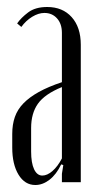

<svg xmlns="http://www.w3.org/2000/svg" viewBox="-20 -521 274 549"><path d="M15 -138Q15 -165 22.5 -186.5Q30 -208 47 -225.5Q64 -243 91 -258Q118 -273 157 -286V-427Q157 -453 143 -468.5Q129 -484 107 -484Q90 -484 72 -473Q54 -462 41 -444L29 -454Q40 -470 60.5 -485.5Q81 -501 115 -501Q159 -501 185 -472Q211 -443 211 -393V0H157V-24L161 -49L155 -51Q141 -22 121.5 -7Q102 8 81 8Q51 8 33 -21.5Q15 -51 15 -99ZM101 -19Q115 -19 130 -32Q145 -45 157 -68V-272Q108 -252 88.5 -224.5Q69 -197 69 -155V-88Q69 -55 77.5 -37Q86 -19 101 -19Z"/></svg>

Font: Moniqa Cond Heading
Style: Regular
Weight: 400
Width: 3
Designer: Rajesh Rajput
Foundry: Rajesh Rajput
Version: Version 1.000